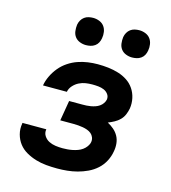

<svg xmlns="http://www.w3.org/2000/svg" viewBox="-111 -827 822 925"><g transform="rotate(15 300.0 -365.0)"><path d="M259 8Q231 8 204 5.5Q177 3 152 -4.5Q127 -12 104 -25Q81 -38 65.5 -58Q50 -78 43 -104Q36 -130 41 -158V-161H160V-160Q157 -142 166.5 -127.5Q176 -113 191 -105.5Q206 -98 223.5 -95.5Q241 -93 259 -93Q271 -93 283.5 -94Q296 -95 308.5 -97.5Q321 -100 333.5 -104.5Q346 -109 356.5 -116.5Q367 -124 375 -135Q383 -146 385 -158Q387 -170 382.5 -181Q378 -192 369.5 -199Q361 -206 350 -210Q339 -214 327.5 -216Q316 -218 304 -219Q292 -220 280 -220H214L231 -321H297Q307 -321 317.5 -321.5Q328 -322 339 -324Q350 -326 360.5 -329.5Q371 -333 380.5 -339.5Q390 -346 396.5 -355.5Q403 -365 405 -375Q407 -390 398.5 -401.5Q390 -413 377 -418.5Q364 -424 349 -425.5Q334 -427 319 -427Q302 -427 285.5 -424.5Q269 -422 253 -414Q237 -406 224.5 -392Q212 -378 209 -361H90Q94 -385 105.5 -409Q117 -433 134 -453.5Q151 -474 173.5 -489Q196 -504 220.5 -512.5Q245 -521 270 -524.5Q295 -528 319 -528Q346 -528 372 -525Q398 -522 422.5 -514.5Q447 -507 467.5 -493.5Q488 -480 502 -459.5Q516 -439 521.5 -413.5Q527 -388 523 -362Q520 -346 513.5 -330.5Q507 -315 495 -303Q483 -291 468 -283Q453 -275 438 -269Q455 -260 469.5 -247.5Q484 -235 493 -218.5Q502 -202 504 -182Q506 -162 502 -142Q498 -117 485.5 -93Q473 -69 453 -51Q433 -33 408.5 -21.5Q384 -10 359 -3.5Q334 3 309 5.5Q284 8 259 8ZM469 -602Q453 -602 438 -608Q423 -614 414 -626Q405 -638 403 -654Q401 -670 403 -686Q405 -698 411 -708.5Q417 -719 426.5 -726Q436 -733 447.5 -735.5Q459 -738 470 -738Q486 -738 501 -732Q516 -726 525 -714Q534 -702 536.5 -686Q539 -670 536 -654Q534 -642 528.5 -631.5Q523 -621 513 -614Q503 -607 491.5 -604.5Q480 -602 469 -602ZM239 -602Q223 -602 208 -608Q193 -614 184 -626Q175 -638 173 -654Q171 -670 173 -686Q175 -698 181 -708.5Q187 -719 196.5 -726Q206 -733 217.5 -735.5Q229 -738 240 -738Q256 -738 271 -732Q286 -726 295 -714Q304 -702 306.5 -686Q309 -670 306 -654Q304 -642 298.5 -631.5Q293 -621 283 -614Q273 -607 261.5 -604.5Q250 -602 239 -602Z"/></g></svg>

Font: Iosevka Aile
Style: Bold Italic
Weight: 700
Italic angle: -9°
Designer: Belleve Invis
Foundry: Belleve Invis
Version: Version 28.0.1; ttfautohint (v1.8.4)